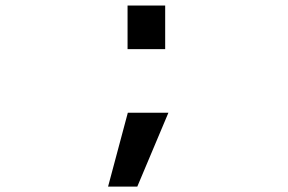

<svg xmlns="http://www.w3.org/2000/svg" viewBox="-20 -563 1040 693"><path d="M440.4 -385.7V-543H576.2V-385.7ZM441.4 -156.2H587.9L475.6 110.4H370.1Z"/></svg>

Font: GenEi Gothic M SemiBold
Style: Regular
Weight: 500
Designer: o_tamon (Modified); [Source Han Sans]
Ryoko NISHIZUKA  (kana & ideographs); Paul D. Hunt (Latin, Greek & Cyrillic); Wenl
Version: Version 1.1a;Original Version 1.004